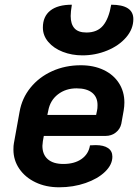

<svg xmlns="http://www.w3.org/2000/svg" viewBox="-20 -786 586 815"><path d="M37 -151Q37 -169 39 -178L63 -311Q73 -369 109.5 -414Q146 -459 201.5 -484Q257 -509 323 -509Q378 -509 420 -489Q462 -469 485 -433Q508 -397 508 -351Q508 -335 505 -317L495 -261Q490 -238 471.5 -223.5Q453 -209 428 -209H166L162 -187Q160 -173 160 -167Q160 -130 183 -110Q206 -90 249 -90Q296 -90 326 -111Q356 -132 362 -169Q371 -170 386 -170Q420 -170 438.5 -157.5Q457 -145 457 -121Q457 -87 426 -57Q395 -27 343 -9Q291 9 231 9Q175 9 131 -12Q87 -33 62 -69.5Q37 -106 37 -151ZM388 -298 392 -317Q394 -325 394 -340Q394 -374 371 -392.5Q348 -411 305 -411Q259 -411 226 -385.5Q193 -360 185 -317L181 -298ZM162 -669Q162 -716 193.5 -741Q225 -766 285 -766Q280 -736 280 -718Q280 -684 296 -666Q312 -648 347 -648Q393 -648 417.5 -677.5Q442 -707 452 -766Q546 -766 546 -705Q546 -663 515.5 -627.5Q485 -592 435 -571.5Q385 -551 330 -551Q285 -551 246.5 -566Q208 -581 185 -608Q162 -635 162 -669Z"/></svg>

Font: K2D
Style: Bold Italic
Weight: 700
Italic angle: -10°
Designer: Katatrad Aksorn Co.,Ltd.
Foundry: Cadson Demak Co.,Ltd.
Version: Version 1.000; ttfautohint (v1.6)